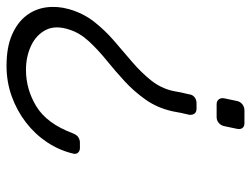

<svg xmlns="http://www.w3.org/2000/svg" viewBox="-108 -642 750 573"><g transform="rotate(-90 266.5 -355.0)"><path d="M229 -143Q219 -143 214.5 -149Q210 -155 211 -165Q214 -177 216.5 -189Q219 -201 221 -213Q231 -259 255.5 -294Q280 -329 311 -357.5Q342 -386 373.5 -411.5Q405 -437 430 -464Q455 -491 465 -522Q479 -564 464 -593Q449 -622 416.5 -637Q384 -652 345 -652Q287 -652 236 -621Q185 -590 156 -513Q151 -500 143.5 -495.5Q136 -491 128 -491H112Q103 -491 98 -496.5Q93 -502 95 -511Q105 -553 129 -589Q153 -625 188 -652Q223 -679 266 -694.5Q309 -710 357 -710Q412 -710 449 -694Q486 -678 506.5 -651.5Q527 -625 531.5 -591.5Q536 -558 526 -523Q514 -481 488.5 -448.5Q463 -416 431 -388.5Q399 -361 368 -334.5Q337 -308 313.5 -278.5Q290 -249 282 -213Q280 -201 277.5 -189Q275 -177 272 -165Q271 -155 263.5 -149Q256 -143 246 -143ZM186 0Q176 0 171.5 -6Q167 -12 169 -22L177 -60Q179 -70 186.5 -76.5Q194 -83 204 -83H242Q252 -83 257 -76.5Q262 -70 260 -60L252 -22Q250 -12 242 -6Q234 0 224 0Z"/></g></svg>

Font: Rubik Light Light
Style: Italic
Weight: 300
Italic angle: -12°
Version: Version 2.104